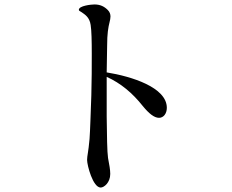

<svg xmlns="http://www.w3.org/2000/svg" viewBox="-20 -807 1040 862"><path d="M459 -482 461 -602C461 -656 466 -684 472 -708C474 -716 476 -725 476 -733C476 -743 473 -753 464 -762C448 -778 430 -787 404 -787C389 -787 334 -781 334 -763C334 -759 338 -757 345 -753C361 -742 382 -730 387 -695C391 -670 392 -623 392 -566C392 -510 392 -443 390 -379C387 -298 385 -223 382 -183C377 -124 371 -108 371 -89C371 -65 397 35 432 35C447 35 475 13 475 -26C475 -44 471 -67 465 -98C461 -125 460 -199 459 -284V-447V-462C523 -433 575 -389 621 -331C648 -298 672 -278 694 -278C714 -278 729 -297 729 -323C729 -415 570 -464 459 -482Z"/></svg>

Font: Shippori Mincho OTF Medium
Style: Regular
Weight: 500
Designer: FONTDASU
Foundry: FONTDASU / Google Inc. / but / Adobe
Version: Version 3.300;hotconv 1.0.109;makeotfexe 2.5.65596